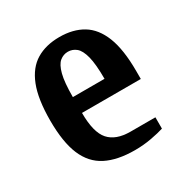

<svg xmlns="http://www.w3.org/2000/svg" viewBox="-127 -617 713 735"><g transform="rotate(-30 230.0 -250.0)"><path d="M265 10Q188 10 138 -15.5Q88 -41 64 -98Q40 -155 40 -250Q40 -345 62.5 -402Q85 -459 127.5 -484.5Q170 -510 230 -510Q290 -510 332.5 -484.5Q375 -459 397.5 -402Q420 -345 420 -250V-215H160Q160 -129 190.5 -94.5Q221 -60 285 -60H395V-10Q373 -3 338 3.5Q303 10 265 10ZM160 -285H300Q300 -350 291 -384.5Q282 -419 266 -432Q250 -445 230 -445Q210 -445 194 -432Q178 -419 169 -384.5Q160 -350 160 -285Z"/></g></svg>

Font: Cuprum
Style: Regular
Weight: 400
Designer: Jovanny Lemonad
Foundry: Jovanny Lemonad
Version: Version 3.000